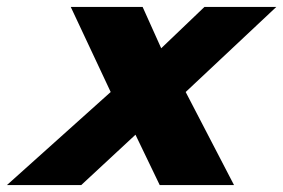

<svg xmlns="http://www.w3.org/2000/svg" viewBox="-20 -533 816 553"><path d="M654 0 514.8 -268 775.8 -513H568.8L444.3 -394L390.8 -513H183.8L298.8 -268L0 0H214L370.2 -145L440 0Z"/></svg>

Font: Hussar
Style: BdOblThree
Weight: 700
Foundry: Cannot Into Space Fonts
Version: Version 2.00